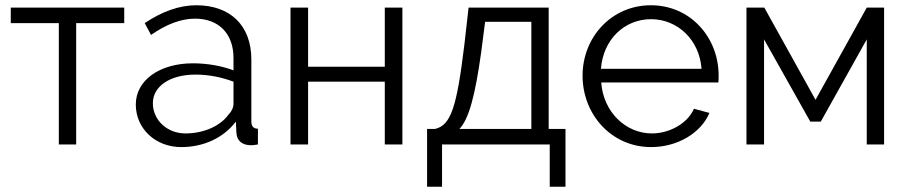

<svg xmlns="http://www.w3.org/2000/svg" viewBox="-20 -550 3462 731"><path d="M270 -462H453V-521H21V-462H204V0H270Z M670 10C754 10 830 -24 878 -87L880 -46C881 -15 901 3 936 3C942 3 951 2 962 0V-60C945 -60 937 -69 937 -88V-323C937 -452 858 -530 727 -530C664 -530 598 -507 531 -462L555 -417C612 -457 669 -479 722 -479C814 -479 869 -421 869 -329V-282C826 -299 768 -309 715 -309C587 -309 497 -244 497 -152C497 -61 571 10 670 10ZM686 -42C616 -42 562 -93 562 -157C562 -222 628 -266 724 -266C775 -266 824 -256 869 -239V-154C869 -142 863 -127 851 -115C820 -71 757 -42 686 -42Z M1153 -521H1086V0H1153V-239H1445V0H1512V-521H1445V-296H1153Z M1606 161H1663V0H2073V161H2133V-59H2069V-521H1764L1748 -380C1719 -142 1697 -73 1636 -59H1606ZM1729 -59C1765 -96 1789 -186 1812 -351L1827 -467H2003V-59Z M2459 10C2560 10 2649 -44 2681 -120L2622 -136C2598 -80 2529 -42 2462 -42C2362 -42 2277 -124 2269 -236H2715C2716 -240 2716 -252 2716 -263C2716 -406 2610 -530 2458 -530C2308 -530 2198 -408 2198 -262C2198 -114 2308 10 2459 10ZM2268 -288C2276 -398 2356 -477 2459 -477C2559 -477 2643 -399 2651 -288Z M2890 -521H2822V0H2889V-400L3065 -87H3105L3280 -400V0H3346V-521H3280L3085 -170Z"/></svg>

Font: Raleway Reg
Style: Regular
Weight: 400
Designer: Matt McInerney, Pablo Impallari, Rodrigo Fuenzalida
Foundry: Matt McInerney, Pablo Impallari, Rodrigo Fuenzalida
Version: Version 3.00 July 28, 2015